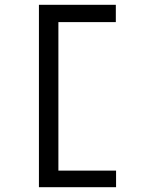

<svg xmlns="http://www.w3.org/2000/svg" viewBox="-20 -690 590 799"><path d="M142 89V-670H462V-598H223V20H463V89Z"/></svg>

Font: Inconsolata SemiExpanded Medium
Style: Regular
Weight: 500
Width: 6
Monospace: yes
Designer: Raph Levien, Cyreal, Brenton Simpson
Foundry: Raph Levien, Cyreal, Google
Version: Version 3.001; ttfautohint (v1.8.2.53-6de2)